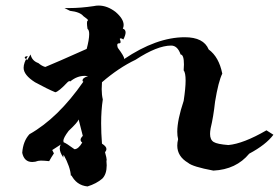

<svg xmlns="http://www.w3.org/2000/svg" viewBox="-20 -711 1004 691"><path d="M295 -40Q254 -44 235 -84Q238 -81 238 -79H235Q233 -110 209 -154L207 -142L208 -144Q195 -163 195 -177Q195 -185 199 -191L168 -171L174 -159Q164 -144 157 -131Q138 -133 127 -133L117 -132Q107 -128 96 -128Q67 -128 60 -161Q63 -203 86 -228Q189 -286 280 -417Q277 -418 277 -421Q277 -431 297 -437L285 -438Q257 -438 233 -418Q232 -419 230 -419Q227 -419 223 -415Q191 -381 179 -379Q150 -391 106 -415Q65 -441 65 -467Q65 -485 80 -509Q69 -508 69 -504Q69 -501 78 -495L90 -515Q95 -492 118 -484Q131 -473 143 -470Q180 -485 292 -535Q301 -569 301 -588Q301 -603 295 -607Q293 -620 293 -628Q293 -636 296 -637L297 -638Q297 -641 280 -653Q268 -668 232 -672L212 -682H230Q270 -682 317 -689Q326 -691 335 -691Q366 -691 396 -668Q425 -643 425 -621Q425 -614 422 -608Q432 -605 432 -594Q432 -585 424 -569Q418 -573 415 -573Q412 -573 411 -571Q414 -564 414 -560Q414 -555 409 -555H408Q402 -555 402 -549Q402 -545 404 -539Q427 -508 427 -500L426 -498Q543 -577 645 -577Q713 -577 731 -533Q768 -506 780 -446Q766 -418 754 -345Q748 -290 738 -249Q736 -237 736 -229Q736 -208 749 -200Q762 -192 802 -189Q856 -194 939 -242L964 -226Q937 -190 877 -158Q830 -101 748 -97Q673 -111 657 -125Q618 -148 618 -187Q618 -198 621 -210Q618 -222 618 -237Q618 -279 641 -348Q648 -394 648 -421Q648 -449 641 -458L642 -479Q642 -514 630 -515Q619 -547 596 -547Q546 -547 468 -496Q407 -467 347 -415L346 -390Q346 -370 350 -353Q344 -314 344 -267Q344 -233 347 -194Q363 -184 363 -175Q363 -169 358 -163Q364 -142 364 -135Q364 -133 363 -133L364 -116Q364 -84 348 -68Q327 -50 295 -40ZM248 -174Q262 -174 276 -198Q270 -202 270 -208Q270 -214 278 -222L263 -281Q260 -271 227 -240Q208 -215 208 -204L209 -199Q218 -196 248 -174Z"/></svg>

Font: Xiangcui Kesong Xiangcui Kesong
Style: Regular
Weight: 400
Version: Version 1.501;March 28, 2024;FontCreator 14.0.0.2814 64-bit